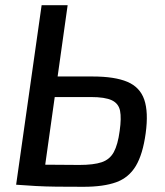

<svg xmlns="http://www.w3.org/2000/svg" viewBox="-20 -710 635 738"><path d="M336 -416Q421 -416 469.5 -395.5Q518 -375 534.5 -327Q551 -279 540 -198Q529 -117 502 -72Q475 -27 426.5 -9.5Q378 8 301 8Q240 8 197 7.5Q154 7 118 5Q82 3 42 0L67 -79Q89 -78 147.5 -77Q206 -76 285 -76Q340 -76 371 -86.5Q402 -97 417.5 -125.5Q433 -154 440 -207Q447 -256 441.5 -284Q436 -312 410 -324.5Q384 -337 329 -337H105L116 -416ZM240 -690 143 0H42L140 -690Z"/></svg>

Font: Exo 2 Medium
Style: Italic
Weight: 500
Italic angle: -8°
Designer: Natanael Gama
Foundry: Natanael Gama
Version: Version 2.010